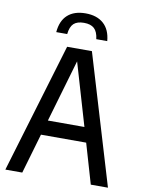

<svg xmlns="http://www.w3.org/2000/svg" viewBox="-101 -1011 799 1079"><g transform="rotate(10 299.0 -471.5)"><path d="M6.5 0 228.5 -740H370L592 0H494L427.5 -228H169.5L103 0ZM194 -313H402.5L298 -669ZM154 -810.5Q159.5 -876 196.8 -909.5Q234 -943 299 -943Q363.5 -943 401.5 -909.2Q439.5 -875.5 445 -810.5H382.5Q377.5 -852.5 357.5 -870.8Q337.5 -889 299 -889Q260 -889 240.5 -870.8Q221 -852.5 216.5 -810.5Z"/></g></svg>

Font: Encode Sans Cnd Md
Style: Regular
Weight: 500
Width: 3
Designer: Multiple Designers
Foundry: Impallari Type
Version: Version 3.002; ttfautohint (v1.8.3) -l 8 -r 50 -G 200 -x 14 